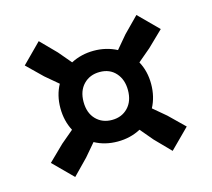

<svg xmlns="http://www.w3.org/2000/svg" viewBox="-84 -744 824 748"><g transform="rotate(-15 328.0 -370.0)"><path d="M540 -234 602 -173.5 524.5 -96 464 -158 421 -209Q379 -186.5 328 -186.5Q276.5 -186.5 235.5 -209L192 -158L131.5 -96L54 -173.5L116 -234L167 -277Q145 -318.5 145 -370Q145 -421.5 167.5 -462.5L116 -506L54 -566.5L131 -644L192 -582L235.5 -530.5Q278 -552.5 328 -552.5Q378 -552.5 420.5 -530.5L464 -582L525 -644L602.5 -566.5L540 -506L488.5 -462.5Q511 -421.5 511 -370Q511 -318.5 489 -277ZM328 -273.5Q367.5 -273.5 392.5 -299.5Q417.5 -325.5 417.5 -370Q417.5 -412.5 393.5 -439.5Q369.5 -466.5 329 -466.5Q289 -466.5 263.8 -440.5Q238.5 -414.5 238.5 -370Q238.5 -325.5 263.5 -299.5Q288.5 -273.5 328 -273.5Z"/></g></svg>

Font: Encode Sans Semi Expanded
Style: Bold
Weight: 700
Width: 6
Designer: Multiple Designers
Foundry: Impallari Type
Version: Version 2.000